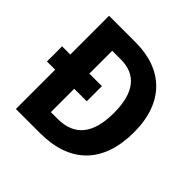

<svg xmlns="http://www.w3.org/2000/svg" viewBox="-182 -877 1040 1040"><g transform="rotate(45 338.5 -357.0)"><path d="M285 -714H81V-417H18V-301H81V0H266C494 0 623 -126 623 -364C623 -593 491 -714 285 -714ZM292 -592C407 -592 472 -521 472 -360C472 -202 408 -122 279 -122H227V-301H323V-417H227V-592Z"/></g></svg>

Font: Noto Sans Gurmukhi SemiCondensed
Style: Bold
Weight: 700
Width: 4
Designer: Jelle Bosma - Monotype Design Team
Foundry: Monotype Imaging Inc.
Version: Version 2.004